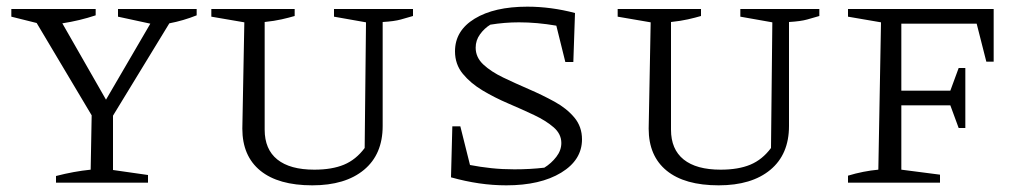

<svg xmlns="http://www.w3.org/2000/svg" viewBox="-20 -548 3053 576"><path d="M148 0V-20Q202 -34 252 -39L255 -202L90 -479L14 -498V-521H267V-502Q219 -486 167 -478L298 -249L431 -477L334 -498V-521H570V-502Q530 -486 488 -478L319 -201V-38L424 -23V0Z M917 8Q815 8 761 -36Q707 -80 707 -162L713 -481L614 -498V-521H864V-500Q847 -495 825 -490Q803 -485 774 -482V-159Q774 -100 812 -69.5Q850 -39 923 -39Q976 -39 1012 -54Q1048 -69 1074 -104L1078 -481L982 -498V-521H1219V-500Q1202 -495 1182.5 -489.5Q1163 -484 1128 -482V-170Q1128 -85 1072 -38.5Q1016 8 917 8Z M1499 8Q1458 8 1417 2Q1376 -4 1333 -16L1337 -169H1361L1390 -53Q1421 -47 1454 -43.5Q1487 -40 1523 -40Q1571 -40 1613 -45Q1634 -58 1649 -77.5Q1664 -97 1664 -119Q1664 -146 1641 -166Q1618 -186 1582 -203Q1546 -220 1505 -237.5Q1464 -255 1428 -276.5Q1392 -298 1368.5 -326.5Q1345 -355 1345 -394Q1345 -456 1404 -492Q1463 -528 1562 -528Q1633 -528 1705 -509L1700 -362H1676L1649 -471Q1591 -481 1537 -481Q1494 -481 1451 -474Q1433 -463 1420 -445Q1407 -427 1407 -405Q1407 -376 1430 -354.5Q1453 -333 1489.5 -315.5Q1526 -298 1566.5 -280.5Q1607 -263 1643.5 -243Q1680 -223 1703 -195.5Q1726 -168 1726 -130Q1726 -68 1663.5 -30Q1601 8 1499 8Z M2136 8Q2034 8 1980 -36Q1926 -80 1926 -162L1932 -481L1833 -498V-521H2083V-500Q2066 -495 2044 -490Q2022 -485 1993 -482V-159Q1993 -100 2031 -69.5Q2069 -39 2142 -39Q2195 -39 2231 -54Q2267 -69 2293 -104L2297 -481L2201 -498V-521H2438V-500Q2421 -495 2401.5 -489.5Q2382 -484 2347 -482V-170Q2347 -85 2291 -38.5Q2235 8 2136 8Z M2961 -521V-363H2939L2910 -477H2684V-276H2831L2856 -344H2876V-164H2856L2831 -232H2684V-39L2800 -24V0H2524V-21Q2547 -28 2570 -32.5Q2593 -37 2615 -39L2623 -481L2524 -498V-521Z"/></svg>

Font: Piazzolla SC Light
Style: Regular
Weight: 300
Designer: Juan Pablo del Peral
Foundry: Huerta Tipografica
Version: Version 1.330